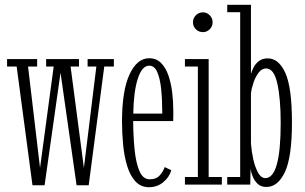

<svg xmlns="http://www.w3.org/2000/svg" viewBox="-20 -770 1272 801"><path d="M115.5 3 49.5 -492.5H9.5V-523.5H135V-492.5H97L147 -69.5L204 -492.5H172.5V-523.5H309.5V-492.5H274.5L330 -69.5L382 -492.5H345.5V-523.5H455V-492.5H415L350 3H299.5L232.5 -466.5L166 3Z M602 11Q567.5 11 545.2 -13Q523 -37 510.8 -76.8Q498.5 -116.5 493.8 -165Q489 -213.5 489 -262.5Q489 -391.5 520.2 -459.2Q551.5 -527 602.5 -527Q632.5 -527 652 -507.2Q671.5 -487.5 682.8 -454.8Q694 -422 698.5 -383.2Q703 -344.5 703 -306.5Q703 -296 703 -285.5Q703 -275 702.5 -265H535.5Q536 -201.5 541.5 -146Q547 -90.5 561.8 -56.2Q576.5 -22 604.5 -22Q632.5 -22 647.2 -39.2Q662 -56.5 667 -73L694.5 -60Q687 -31.5 661.5 -10.2Q636 11 602 11ZM602.5 -496Q572.5 -496 555 -442.2Q537.5 -388.5 536 -296H657Q657 -351.5 652.5 -396.8Q648 -442 636.2 -469Q624.5 -496 602.5 -496Z M827 -636Q809 -636 797 -648Q785 -660 785 -677Q785 -694 797 -706.2Q809 -718.5 827 -718.5Q843 -718.5 855 -706.2Q867 -694 867 -677Q867 -660 855 -648Q843 -636 827 -636ZM751.5 0V-31.5H805.5V-492.5H751.5V-523.5H850.5V-31.5H905.5V0Z M1091.5 10Q1068.5 10 1054.8 -3.2Q1041 -16.5 1034 -34.2Q1027 -52 1025.5 -65.5L1024 0H928V-31.5H982V-719H928V-750H1027V-461.5Q1029.5 -471.5 1037 -487Q1044.5 -502.5 1059.2 -514.5Q1074 -526.5 1097 -526.5Q1143 -526.5 1170.5 -465.5Q1198 -404.5 1198 -259Q1198 -114 1168.5 -52Q1139 10 1091.5 10ZM1087 -27Q1151 -27 1151 -256.5Q1151 -358.5 1137 -421.5Q1123 -484.5 1090 -484.5Q1072.5 -484.5 1059.2 -467.2Q1046 -450 1037.8 -426Q1029.5 -402 1027 -381V-171.5Q1029 -141 1036.2 -107.5Q1043.5 -74 1056.2 -50.5Q1069 -27 1087 -27Z"/></svg>

Font: Imbue 10pt ExtraLight
Style: Regular
Weight: 200
Designer: Tyler Finck
Foundry: Etcetera Type Company
Version: Version 1.102; ttfautohint (v1.8.3)